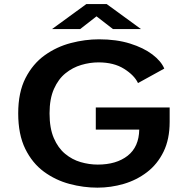

<svg xmlns="http://www.w3.org/2000/svg" viewBox="-20 -896 915 928"><path d="M451 11Q383.5 11 316 -7Q248.5 -25 192.2 -66.2Q136 -107.5 102 -176.8Q68 -246 68 -348Q68 -449.5 103.2 -518.5Q138.5 -587.5 196 -628.8Q253.5 -670 322.5 -688Q391.5 -706 458.5 -706Q543 -706 608.5 -685.5Q674 -665 716.5 -632.8Q759 -600.5 774 -564.5L647 -494.5Q629.5 -532 580 -563.2Q530.5 -594.5 456 -594.5Q415 -594.5 373.2 -582.2Q331.5 -570 296.8 -542Q262 -514 240.8 -466.2Q219.5 -418.5 219.5 -348Q219.5 -276.5 240 -228.8Q260.5 -181 294.5 -152.8Q328.5 -124.5 369.8 -112.5Q411 -100.5 452.5 -100.5Q542.5 -100.5 597 -143.2Q651.5 -186 653 -269.5H443V-376.5H800V-307Q800 -223 770.5 -162.8Q741 -102.5 690.8 -64Q640.5 -25.5 578.2 -7.2Q516 11 451 11ZM231.5 -755.5 397.5 -876.5H495.5L661.5 -755.5H526L446.5 -817L367.5 -755.5Z"/></svg>

Font: Trispace SemiExpanded SemiBold
Style: Regular
Weight: 600
Width: 6
Designer: Tyler Finck
Foundry: Etcetera Type Company
Version: Version 1.210; ttfautohint (v1.8.3)